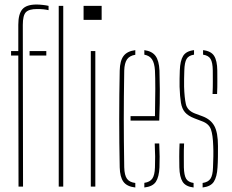

<svg xmlns="http://www.w3.org/2000/svg" viewBox="-20 -826 1028 850"><path d="M29 -580V-600H61V-716Q61 -764 79 -785Q97 -806 142 -806Q153.5 -806 169.5 -804.2Q185.5 -802.5 195 -800V-781Q184.5 -783.5 172.2 -784.8Q160 -786 144 -786Q108 -786 94.5 -771.8Q81 -757.5 81 -716L82 0H62L61 -580ZM111 -580V-600H185V-580ZM240 0V-800H260V0Z M350 -738V-800H430V-738ZM382 0V-600H402V0Z M510 -85Q505.5 -299.5 510 -514Q511 -557 527 -578.2Q543 -599.5 579 -604V-583.5Q553.5 -579.5 542.2 -563Q531 -546.5 530 -514Q529 -450.5 528.5 -399.2Q528 -348 528 -300.2Q528 -252.5 528.5 -200.8Q529 -149 530 -85Q531 -50 542.2 -34.5Q553.5 -19 579 -16V4Q542 0 526.5 -21.2Q511 -42.5 510 -85ZM558 -292V-312H666Q667.5 -379 667.5 -432.2Q667.5 -485.5 666 -514Q664 -546.5 653.2 -563Q642.5 -579.5 619 -584V-604Q653 -599.5 668.5 -578.5Q684 -557.5 686 -514Q687 -487 687.5 -430.8Q688 -374.5 685 -292ZM619 4V-16.5Q643.5 -20 654.2 -35.2Q665 -50.5 666 -85Q667 -107.5 666.8 -133.2Q666.5 -159 665 -191H685Q686.5 -159 686.8 -133Q687 -107 686 -85Q684 -42.5 670 -21.2Q656 0 619 4Z M877 4V-16Q901.5 -19.5 911.8 -34.8Q922 -50 923 -85Q924 -109 924.5 -134Q925 -159 924 -179Q922.5 -228.5 913.8 -253.2Q905 -278 875 -289L841 -302Q812.5 -313 799 -328.8Q785.5 -344.5 781 -371.2Q776.5 -398 775 -442Q774.5 -461.5 775 -478Q775.5 -494.5 776 -514Q777.5 -557 790.8 -578.5Q804 -600 839 -604V-584Q815 -580.5 806 -565Q797 -549.5 796 -514Q795.5 -493 795 -476.5Q794.5 -460 795 -442Q796.5 -394 802.8 -365.5Q809 -337 842 -324L877 -311Q913 -297.5 929 -268.2Q945 -239 945 -179Q945 -157.5 944.8 -132.2Q944.5 -107 943 -85Q940.5 -42.5 926.5 -21.2Q912.5 0 877 4ZM921 -410Q922.5 -441.5 922.2 -466.5Q922 -491.5 922 -514Q921.5 -549.5 912.2 -565Q903 -580.5 879 -584V-604Q914.5 -600 928 -578.5Q941.5 -557 942 -514Q942 -493 942.2 -467.8Q942.5 -442.5 941 -410ZM774 -85Q773.5 -107 773.5 -133Q773.5 -159 775 -191H795Q793.5 -159.5 793.8 -134Q794 -108.5 794 -85Q795 -50 804 -34.8Q813 -19.5 837 -16V4Q802 0 788.5 -21.2Q775 -42.5 774 -85Z"/></svg>

Font: Big Shoulders Stencil Display Thin
Style: Regular
Weight: 100
Designer: Patric King
Foundry: XO Type Co
Version: Version 1.000